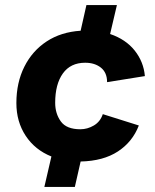

<svg xmlns="http://www.w3.org/2000/svg" viewBox="-20 -631 614 762"><path d="M156 111 184 -10Q119 -36 82 -92Q45 -148 45 -222Q45 -303 76.5 -366Q108 -429 165 -466.5Q222 -504 300 -509L323 -611H444L417 -496Q479 -475 514.5 -430.5Q550 -386 555 -329L405 -305Q405 -343 380.5 -362.5Q356 -382 318 -382Q260 -382 229.5 -339.5Q199 -297 199 -223Q199 -180 221.5 -149Q244 -118 299 -118Q327 -118 352.5 -133Q378 -148 388 -178L531 -133Q506 -68 448 -30Q390 8 300 10L277 111Z"/></svg>

Font: Prodigy Sans
Style: Bold Italic
Weight: 700
Italic angle: -13°
Designer: Wei Huang
Foundry: Wei Huang
Version: Version 1.003; ttfautohint (v1.8.3)